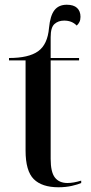

<svg xmlns="http://www.w3.org/2000/svg" viewBox="-20 -781 383 811"><path d="M227 10Q157 10 122.5 -24.5Q88 -59 88 -145V-526H18V-536Q101 -536 141 -564.5Q181 -593 187 -663Q192 -715 210 -738Q228 -761 262 -761Q291 -761 305.5 -747.5Q320 -734 320 -710Q320 -697 315.5 -688Q311 -679 304 -673Q284 -694 251 -694Q226 -694 210 -679.5Q194 -665 194 -624V-536H314V-526H194V-110Q194 -54 212 -31Q230 -8 265 -8Q290 -8 323 -18V-8Q310 -2 284 4Q258 10 227 10Z"/></svg>

Font: Noto Serif Display SemiCondensed Medium
Style: Regular
Weight: 500
Width: 4
Designer: Monotype Design Team
Foundry: Monotype Imaging Inc.
Version: Version 2.009